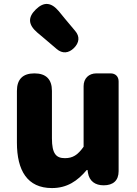

<svg xmlns="http://www.w3.org/2000/svg" viewBox="-20 -942 694 976"><path d="M583 -284V-528C583 -553 567 -569 542 -569H494H470C431 -569 405 -543 405 -504V-196C375 -154 350 -138 310 -138C265 -138 244 -161 244 -239V-480C244 -539 214 -569 155 -569C96 -569 66 -539 66 -480V-217C66 -75 119 14 244 14C321 14 374 -22 421 -78H425L427 -64C434 -21 464 0 507 0C555 0 583 -24 583 -72ZM310 -847 279 -885C241 -930 204 -935 162 -894C120 -853 124 -816 169 -777L207 -745L268 -693C297 -668 329 -671 356 -698C383 -725 387 -756 362 -785Z"/></svg>

Font: GenSenRounded2 TW H
Style: Regular
Weight: 900
Version: Version 2.100;PS 2.1;hotconv 16.6.51;makeotf.lib2.5.65220 DE